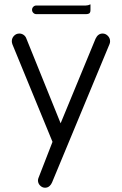

<svg xmlns="http://www.w3.org/2000/svg" viewBox="-20 -649 564 889"><path d="M489.7 -458Q489.7 -472.7 479.2 -483.2Q468.8 -493.7 455.1 -493.7Q433.6 -493.7 422.4 -469.7L260.7 -78.1L101.6 -471.7Q98.1 -481.4 88.9 -487.8Q80.1 -493.7 69.3 -493.7Q55.2 -493.7 44.9 -483.2Q34.7 -472.7 34.7 -458Q34.7 -451.2 37.6 -443.4L223.1 7.8L158.2 174.8Q155.8 180.7 155.8 186.5Q155.8 200.2 165.8 210.2Q175.8 220.2 188.5 220.2Q201.7 220.2 210.4 211.4Q216.8 205.6 221.2 195.3L487.3 -445.3Q489.7 -451.2 489.7 -458ZM148.4 -583.5H377Q389.6 -583.5 395 -588.4Q398.9 -592.8 398.9 -601.6V-628.9Q388.2 -623.5 377 -623.5H148.4Q140.1 -623.5 134.3 -617.7Q128.4 -611.8 128.4 -603.5Q128.4 -595.2 134.3 -589.4Q140.1 -583.5 148.4 -583.5Z"/></svg>

Font: YuPearl-ExtraLight
Style: ExtraLight
Weight: 200
Designer: Max Yao
Foundry: Max-Everyday
Version: Version 1.011; ttfautohint (v1.8.3)